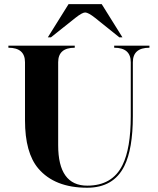

<svg xmlns="http://www.w3.org/2000/svg" viewBox="-20 -879 743 904"><path d="M380.9 -820.3Q367.2 -820.3 335 -794.9L219.7 -703.1H205.1L302.7 -859.4H459L556.6 -703.1H542L427.7 -794.9Q395.5 -820.3 380.9 -820.3ZM595.7 -332V-585.9Q595.7 -654.3 517.6 -654.3V-664.1H683.6V-654.3Q605.5 -654.3 605.5 -585.9V-332Q605.5 -177.7 565.4 -97.2Q514.6 4.9 390.6 4.9Q237.3 4.9 160.2 -85.9Q97.7 -159.7 97.7 -312.5V-585.9Q97.7 -654.3 19.5 -654.3V-664.1H332V-654.3Q253.9 -654.3 253.9 -585.9V-195.3Q253.9 -4.9 390.6 -4.9Q508.8 -4.9 556.6 -101.6Q595.7 -180.2 595.7 -332Z"/></svg>

Font: spinweradBold
Style: Regular
Weight: 700
Width: 7
Version: Version 0.3 ; ttfautohint (v1.2) -l 8 -r 50 -G 200 -x 14 -D 